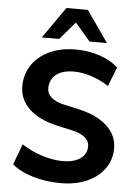

<svg xmlns="http://www.w3.org/2000/svg" viewBox="-62 -1000 747 1058"><g transform="rotate(5 311.0 -471.0)"><path d="M314 -111.3Q376.7 -111.3 412.1 -136.5Q447.5 -161.6 447.5 -205.3Q447.5 -232.9 422.6 -253.7Q397.7 -274.4 352.5 -284.2Q306.9 -294.9 268.3 -303Q166.5 -325.9 111.8 -377.8Q57.1 -429.7 57.1 -503.4Q57.1 -569.6 92.2 -621.3Q127.2 -673.1 189.8 -701.7Q252.4 -730.2 333.3 -730.2Q404.3 -730.2 467.5 -708.7Q530.8 -687.3 568.4 -650.4L527.1 -545.4Q481 -575.2 430.1 -591.7Q379.2 -608.2 333.3 -608.2Q270.8 -608.2 235.7 -580.3Q200.7 -552.5 200.7 -503.4Q200.7 -474.4 225.3 -453.1Q250 -431.9 294.7 -422.1L378.9 -403.3Q481.2 -380.1 536.1 -328.5Q591.1 -276.9 591.1 -205.3Q591.1 -142.3 555.9 -93.3Q520.8 -44.2 458 -16.7Q395.3 10.7 314 10.7Q232.4 10.7 159.4 -11.1Q86.4 -33 44.4 -70.1L87.2 -184.1Q140.9 -149.2 200.6 -130.2Q260.3 -111.3 314 -111.3ZM261.7 -953.4H380.4L501.2 -780.3H405L321 -878.2L237.1 -780.3H140.9Z"/></g></svg>

Font: Min Sans VF VF
Style: Regular
Weight: 400
Designer: Jinseong-Kim, NotoSansCJK, Nunito
Foundry: Jinseong-Kim
Version: Version 1.420;Glyphs 3.1.2 (3151)